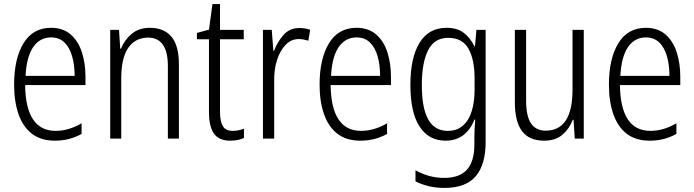

<svg xmlns="http://www.w3.org/2000/svg" viewBox="-20 -678 3394 939"><path d="M230 -542Q288 -542 325.5 -509.5Q363 -477 380.5 -422.5Q398 -368 398 -303V-262H103Q104 -152 141 -95Q178 -38 252 -38Q316 -38 379 -75V-23Q350 -7 318 1.5Q286 10 248 10Q180 10 136 -24Q92 -58 70.5 -120Q49 -182 49 -264Q49 -391 95 -466.5Q141 -542 230 -542ZM230 -495Q175 -495 142.5 -448Q110 -401 105 -307H345Q345 -359 333 -402Q321 -445 295.5 -470Q270 -495 230 -495Z M713 -542Q782 -542 818.5 -498.5Q855 -455 855 -363V0H801V-353Q801 -425 776.5 -459.5Q752 -494 705 -494Q642 -494 607.5 -444.5Q573 -395 573 -294V0H519V-532H562L568 -440H572Q588 -482 623.5 -512Q659 -542 713 -542Z M1118 -38Q1133 -38 1147.5 -41Q1162 -44 1173 -49V-3Q1160 3 1143 6.5Q1126 10 1106 10Q1051 10 1026.5 -24.5Q1002 -59 1002 -130V-486H943V-517L1002 -533L1019 -658H1056V-532H1172V-486H1056V-133Q1056 -85 1069.5 -61.5Q1083 -38 1118 -38Z M1444 -541Q1457 -541 1471 -539Q1485 -537 1497 -532L1488 -479Q1478 -482 1466 -484.5Q1454 -487 1441 -487Q1404 -487 1376.5 -458.5Q1349 -430 1334.5 -383.5Q1320 -337 1321 -282V0H1266V-532H1309L1317 -429H1320Q1336 -472 1366 -506.5Q1396 -541 1444 -541Z M1724 -542Q1782 -542 1819.5 -509.5Q1857 -477 1874.5 -422.5Q1892 -368 1892 -303V-262H1597Q1598 -152 1635 -95Q1672 -38 1746 -38Q1810 -38 1873 -75V-23Q1844 -7 1812 1.5Q1780 10 1742 10Q1674 10 1630 -24Q1586 -58 1564.5 -120Q1543 -182 1543 -264Q1543 -391 1589 -466.5Q1635 -542 1724 -542ZM1724 -495Q1669 -495 1636.5 -448Q1604 -401 1599 -307H1839Q1839 -359 1827 -402Q1815 -445 1789.5 -470Q1764 -495 1724 -495Z M2164 -542Q2216 -542 2248 -517.5Q2280 -493 2300 -452H2303L2310 -532H2355V19Q2355 126 2307 183.5Q2259 241 2153 241Q2111 241 2076.5 232.5Q2042 224 2012 209V155Q2045 173 2079.5 182.5Q2114 192 2153 192Q2227 192 2263.5 152Q2300 112 2300 27V-4Q2300 -24 2301 -46Q2302 -68 2304 -93H2300Q2282 -45 2246.5 -17.5Q2211 10 2159 10Q2077 10 2032 -59Q1987 -128 1987 -263Q1987 -396 2032 -469Q2077 -542 2164 -542ZM2172 -493Q2104 -493 2073.5 -432Q2043 -371 2043 -263Q2043 -149 2074.5 -93.5Q2106 -38 2169 -38Q2216 -38 2245 -64.5Q2274 -91 2287.5 -136Q2301 -181 2301 -237V-294Q2301 -387 2271 -440Q2241 -493 2172 -493Z M2835 -532V0H2791L2785 -92H2781Q2765 -49 2731 -19.5Q2697 10 2641 10Q2567 10 2532.5 -37.5Q2498 -85 2498 -176V-532H2553V-186Q2553 -110 2577 -74.5Q2601 -39 2649 -39Q2780 -39 2780 -240V-532Z M3139 -542Q3197 -542 3234.5 -509.5Q3272 -477 3289.5 -422.5Q3307 -368 3307 -303V-262H3012Q3013 -152 3050 -95Q3087 -38 3161 -38Q3225 -38 3288 -75V-23Q3259 -7 3227 1.5Q3195 10 3157 10Q3089 10 3045 -24Q3001 -58 2979.5 -120Q2958 -182 2958 -264Q2958 -391 3004 -466.5Q3050 -542 3139 -542ZM3139 -495Q3084 -495 3051.5 -448Q3019 -401 3014 -307H3254Q3254 -359 3242 -402Q3230 -445 3204.5 -470Q3179 -495 3139 -495Z"/></svg>

Font: Noto Sans Condensed Light
Style: Regular
Weight: 300
Width: 3
Designer: Monotype Design Team
Foundry: Monotype Imaging Inc.
Version: Version 2.013; ttfautohint (v1.8.4.7-5d5b)